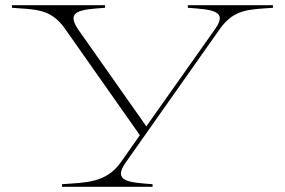

<svg xmlns="http://www.w3.org/2000/svg" viewBox="-20 -520 1098 740"><path d="M219 190V200H568V190C478 183 413 180 464 107L827 -408C883 -487 942 -483 1032 -490V-500H704V-490C793 -483 861 -481 809 -408L544 -33L283 -404C229 -481 294 -483 385 -490V-500H26V-490C115 -483 175 -488 230 -410L519 1L446 105C389 186 310 183 219 190Z"/></svg>

Font: Sprat Extended Thin
Style: Regular
Weight: 100
Width: 9
Designer: Ethan Nakache
Foundry: Collletttivo
Version: Version 2.000;Glyphs 3.2 (3217)